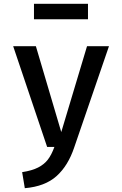

<svg xmlns="http://www.w3.org/2000/svg" viewBox="-20 -770 640 1006"><path d="M369 2Q337 98 276.5 152.5Q216 207 110 216L96 132Q148 124 180 107.5Q212 91 231 66Q250 41 265 0H227L49 -528H168L301 -78L436 -528H551ZM158 -669V-750H441V-669Z"/></svg>

Font: Fira Mono Medium
Style: Regular
Weight: 500
Designer: Carrois Corporate & Edenspiekermann AG
Foundry: Carrois Corporate GbR & Edenspiekermann AG
Version: Version 3.206